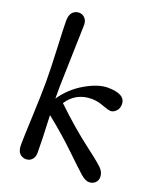

<svg xmlns="http://www.w3.org/2000/svg" viewBox="-140 -837 775 931"><g transform="rotate(20 247.5 -372.0)"><path d="M149 -702 140 -380V-319Q182 -381 247 -418.5Q312 -456 361 -456Q453 -456 453 -403Q453 -381 439.5 -367.5Q426 -354 412.5 -354Q399 -354 368 -366Q337 -378 307 -378Q226 -378 182 -311Q281 -216 374 -146Q451 -88 463 -71Q475 -54 475 -36Q475 -18 463 -6Q451 6 431.5 6Q412 6 387.5 -15.5Q363 -37 295 -102.5Q227 -168 143 -235Q149 -109 149 -42Q149 -21 137 -7.5Q125 6 106 6Q87 6 73.5 -7.5Q60 -21 60 -52Q60 -83 65 -199.5Q70 -316 70 -380Q70 -444 65 -552Q60 -660 60 -691Q60 -722 73.5 -736Q87 -750 106 -750Q125 -750 137 -736.5Q149 -723 149 -702Z"/></g></svg>

Font: Macondo
Style: Regular
Weight: 400
Version: Version 2.001